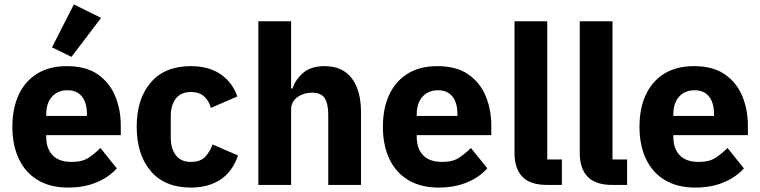

<svg xmlns="http://www.w3.org/2000/svg" viewBox="-20 -836 3437 868"><path d="M288 12Q208 12 151.5 -21.5Q95 -55 65.5 -117Q36 -179 36 -263Q36 -346 64.5 -407.5Q93 -469 148 -503Q203 -537 282 -537Q369 -537 422.5 -499.5Q476 -462 501 -401Q526 -340 526 -269V-225H189V-217Q189 -165 217.5 -134.5Q246 -104 305 -104Q352 -104 380.5 -123Q409 -142 434 -167L508 -75Q473 -35 416.5 -11.5Q360 12 288 12ZM285 -428Q255 -428 233.5 -414.5Q212 -401 200.5 -377Q189 -353 189 -320V-312H373V-321Q373 -353 363.5 -377Q354 -401 334.5 -414.5Q315 -428 285 -428ZM437 -755 303 -579 215 -622 314 -816Z M843 12Q725 12 661.5 -62.5Q598 -137 598 -263Q598 -389 661.5 -463Q725 -537 843 -537Q923 -537 976.5 -501Q1030 -465 1053 -400L933 -348Q926 -378 904 -399Q882 -420 843 -420Q798 -420 775 -390.5Q752 -361 752 -311V-213Q752 -164 775 -134Q798 -104 843 -104Q887 -104 908.5 -128Q930 -152 941 -183L1056 -133Q1030 -58 975 -23Q920 12 843 12Z M1148 0V-740H1296V-436H1302Q1316 -477 1351 -507Q1386 -537 1448 -537Q1528 -537 1570 -482.5Q1612 -428 1612 -329V0H1464V-317Q1464 -367 1448 -392Q1432 -417 1391 -417Q1367 -417 1345.5 -408.5Q1324 -400 1310 -383Q1296 -366 1296 -340V0Z M1963 12Q1883 12 1826.5 -21.5Q1770 -55 1740.5 -117Q1711 -179 1711 -263Q1711 -346 1739.5 -407.5Q1768 -469 1823 -503Q1878 -537 1957 -537Q2044 -537 2097.5 -499.5Q2151 -462 2176 -401Q2201 -340 2201 -269V-225H1864V-217Q1864 -165 1892.5 -134.5Q1921 -104 1980 -104Q2027 -104 2055.5 -123Q2084 -142 2109 -167L2183 -75Q2148 -35 2091.5 -11.5Q2035 12 1963 12ZM1960 -428Q1930 -428 1908.5 -414.5Q1887 -401 1875.5 -377Q1864 -353 1864 -320V-312H2048V-321Q2048 -353 2038.5 -377Q2029 -401 2009.5 -414.5Q1990 -428 1960 -428Z M2520 0H2453Q2377 0 2341.5 -37Q2306 -74 2306 -144V-740H2454V-115H2520Z M2815 0H2748Q2672 0 2636.5 -37Q2601 -74 2601 -144V-740H2749V-115H2815Z M3123 12Q3043 12 2986.5 -21.5Q2930 -55 2900.5 -117Q2871 -179 2871 -263Q2871 -346 2899.5 -407.5Q2928 -469 2983 -503Q3038 -537 3117 -537Q3204 -537 3257.5 -499.5Q3311 -462 3336 -401Q3361 -340 3361 -269V-225H3024V-217Q3024 -165 3052.5 -134.5Q3081 -104 3140 -104Q3187 -104 3215.5 -123Q3244 -142 3269 -167L3343 -75Q3308 -35 3251.5 -11.5Q3195 12 3123 12ZM3120 -428Q3090 -428 3068.5 -414.5Q3047 -401 3035.5 -377Q3024 -353 3024 -320V-312H3208V-321Q3208 -353 3198.5 -377Q3189 -401 3169.5 -414.5Q3150 -428 3120 -428Z"/></svg>

Font: IBM Plex Sans
Style: Bold
Weight: 700
Designer: Mike Abbink, Paul van der Laan, Pieter van Rosmalen
Foundry: Bold Monday
Version: Version 3.201